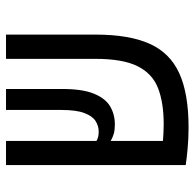

<svg xmlns="http://www.w3.org/2000/svg" viewBox="-24 -602 635 626"><g transform="rotate(-90 293.0 -288.5)"><path d="M190.9 9.3Q153.8 9.3 120.4 6.1Q86.9 2.9 68.4 0V-0.5V-585.9H147V-291Q158.2 -283.7 177.2 -283.7Q195.8 -283.7 211.9 -293.9Q228 -304.2 238 -330.6Q248 -356.9 248 -405.3V-585.9H316.4V-402.3Q316.4 -337.4 301.3 -299.8Q286.1 -262.2 260 -246.6Q233.9 -231 200.2 -231Q182.6 -231 170.2 -234.6Q157.7 -238.3 147 -244.6V-74.2Q160.2 -73.2 174.1 -72.5Q188 -71.8 201.7 -71.8Q271.5 -71.8 318.8 -90.1Q366.2 -108.4 390.4 -156.5Q414.6 -204.6 414.6 -293.9V-585.9H493.7V-293.5Q493.7 -184.6 463.9 -117.9Q434.1 -51.3 367.7 -21Q301.3 9.3 190.9 9.3Z"/></g></svg>

Font: Cascadia Code NF SemiLight
Style: Regular
Weight: 350
Monospace: yes
Designer: Aaron Bell
Foundry: Saja Typeworks
Version: Version 2404.023; ttfautohint (v1.8.4)